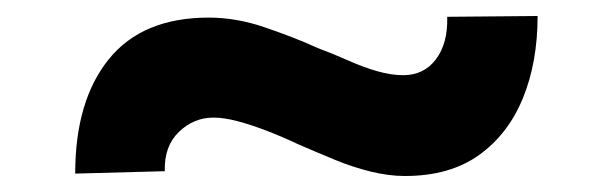

<svg xmlns="http://www.w3.org/2000/svg" viewBox="-20 -458 767 240"><path d="M486 -238Q466 -238 443.5 -243.5Q421 -249 398 -258.5Q375 -268 352 -278Q333 -287 313.5 -294.5Q294 -302 277 -306.5Q260 -311 247 -311Q222 -311 203.5 -293Q185 -275 186 -244L74 -241Q74 -332 116 -384Q158 -436 241 -436Q258 -436 275.5 -433Q293 -430 310.5 -424Q328 -418 345 -411.5Q362 -405 377 -398Q396 -391 415 -382.5Q434 -374 451.5 -369Q469 -364 484 -364Q510 -364 525 -384Q540 -404 539 -437L652 -438Q652 -380 633.5 -335Q615 -290 578.5 -264Q542 -238 486 -238Z"/></svg>

Font: Lexend Giga SemiBold
Style: Regular
Weight: 600
Designer: Bonnie Shaver-Troup, Thomas Jockin
Foundry: Lexend
Version: Version 1.007